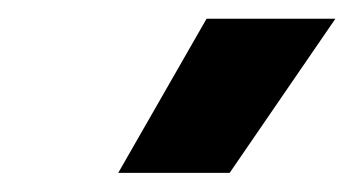

<svg xmlns="http://www.w3.org/2000/svg" viewBox="-20 -759 375 203"><path d="M105 -576.2 198.4 -739.2H334.6L222.8 -576.2Z"/></svg>

Font: Fixel Italic Variable 20240409 Display Thin
Style: Italic
Weight: 100
Italic angle: -10°
Designer: AlfaBravo + MacPaw
Foundry: Kyrylo Tkachov, Marchela Mozhyna, Serhii Makarenko, Maria Weinstein, Zakhar Kryvoshyya
Version: Version 1.211;Glyphs 3.2 (3225)